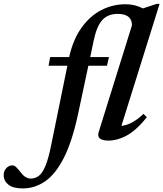

<svg xmlns="http://www.w3.org/2000/svg" viewBox="-208 -732 865 1016"><path d="M205 -128Q173 20.5 128.2 106.5Q83.5 192.5 29 228.8Q-25.5 265 -87.5 265Q-139 265 -163.8 245Q-188.5 225 -188.5 194.5Q-188.5 173 -174.8 158Q-161 143 -142 143Q-132.5 143 -122.8 152.2Q-113 161.5 -98.5 180Q-84.5 198.5 -71.2 205.8Q-58 213 -45 213Q-22 213 -2.8 198.8Q16.5 184.5 32.8 145.2Q49 106 63.5 32.5L148.5 -384H49L57.5 -430H158Q179 -524 223.8 -586Q268.5 -648 328.5 -678.8Q388.5 -709.5 456 -709.5Q507 -709.5 548 -687.5L621.5 -711.5H636.5L434.5 -66Q489 -70.5 551.5 -129.5L569 -111.5Q513.5 -42.5 463.2 -15.2Q413 12 367 12Q299.5 12 314.5 -34L490 -597Q492 -623.5 473.8 -641Q455.5 -658.5 415 -658.5Q363 -658.5 333.5 -626.2Q304 -594 288 -518.5L269.5 -430H368.5L358 -384H259.5Z"/></svg>

Font: Newsreader 16pt SemiBold
Style: Italic
Weight: 600
Italic angle: -17°
Designer: Hugues Gentile
Foundry: Production Type
Version: Version 1.003; ttfautohint (v1.8.3)